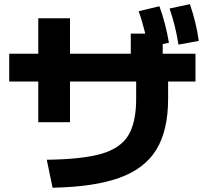

<svg xmlns="http://www.w3.org/2000/svg" viewBox="-20 -838 978 904"><path d="M621.1 -373V-454.1H309.6V-262.7H160.2V-454.1H23.4V-585H160.2V-752H309.6V-585H595.7V-679.7H664.1Q650.4 -735.8 632.8 -785.2L730.5 -808.6Q759.8 -729 775.4 -636.7L746.1 -630.4V-585H900.4V-454.1H771.5V-373Q771.5 -224.6 716.8 -134.5Q662.1 -44.4 543.5 -1.2Q424.8 42 227.5 45.9L200.2 -85.9Q368.2 -87.9 457.8 -114Q547.4 -140.1 584.2 -200.7Q621.1 -261.2 621.1 -373ZM778.3 -797.9 874 -818.4Q903.3 -734.4 916 -645.5L820.3 -627.9Q806.2 -717.3 778.3 -797.9Z"/></svg>

Font: Pretendard ExtraBold
Style: Regular
Weight: 800
Designer: Base glyphs from Inter by Rasmus Andersson; Hangeul glyphs from Noto Sans CJK(Source Han Sans) by Jang Soo-young and Kan
Foundry: Kil Hyung-jin
Version: Version 1.309